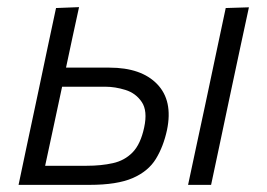

<svg xmlns="http://www.w3.org/2000/svg" viewBox="-20 -518 748 538"><path d="M32 0Q43.5 -55 54.5 -106.8Q65.5 -158.5 78.5 -219.5L89 -269Q102.5 -334 113.8 -386.8Q125 -439.5 137 -495.5L201.5 -498Q192 -455 183.2 -413.8Q174.5 -372.5 165 -328.5H286.5Q376 -328.5 420.5 -282.2Q465 -236 448 -154Q438 -107.5 416.8 -72.8Q395.5 -38 351.8 -19Q308 0 231 0ZM106.5 -53.5H223Q263.5 -53.5 296.2 -60.8Q329 -68 351.5 -91Q374 -114 384 -161Q394 -207.5 377.2 -232.2Q360.5 -257 331.5 -266Q302.5 -275 275.5 -275H154Q141 -214.5 130 -162.8Q119 -111 106.5 -53.5ZM507 0Q519 -55.5 529.8 -106.8Q540.5 -158 554 -219.5L564.5 -269Q578.5 -334.5 589.5 -387.2Q600.5 -440 612.5 -495.5L677.5 -497.5Q665 -441 654 -388.5Q643 -336 628.5 -269L618 -219.5Q605 -158 594.2 -106.8Q583.5 -55.5 571.5 0Z"/></svg>

Font: Commissioner Light
Style: Italic
Weight: 300
Italic angle: -12°
Designer: Kostas Bartsokas
Foundry: Kostas Bartsokas
Version: Version 1.000; ttfautohint (v1.8.3)